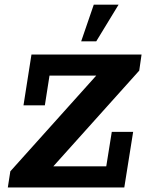

<svg xmlns="http://www.w3.org/2000/svg" viewBox="-20 -822 641 842"><path d="M14.3 0 25.3 -70.7 402 -490.4H197.1L176.7 -360H83L118 -583H600.8L590.6 -512.3L213.9 -92.6H446L470.2 -243.7H563.9L525.1 0ZM336 -640.8 391.2 -801.5H500L402.1 -640.8Z"/></svg>

Font: Rokkitt SemiBold
Style: Italic
Weight: 600
Italic angle: -9°
Designer: Vernon Adams
Foundry: Vernon Adams
Version: Version 3.103